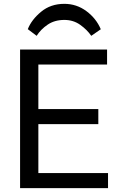

<svg xmlns="http://www.w3.org/2000/svg" viewBox="-20 -965 607 985"><path d="M83 0H534.2V-77.1H176.8V-328.1H484.4V-405.3H176.8V-633.8H529.3V-710.9H83ZM168 -781.2Q189 -814.5 224.6 -838.6Q260.3 -862.8 310.1 -862.8Q356.4 -862.8 391.8 -837.4Q427.2 -812 448.2 -781.2L497.1 -814.9Q473.6 -870.6 423.1 -908Q372.6 -945.3 310.1 -945.3Q239.7 -945.3 190.7 -904.5Q141.6 -863.8 122.6 -815.4Z"/></svg>

Font: Roboto Flex
Style: Regular
Weight: 400
Designer: Berlow after Robertson
Foundry: Google
Version: Version 3.200;gftools[0.9.32]